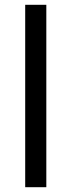

<svg xmlns="http://www.w3.org/2000/svg" viewBox="-20 -780 298 800"><path d="M173 0H85V-760H173Z"/></svg>

Font: Noto Sans Meetei Mayek
Style: Regular
Weight: 400
Designer: Monotype Design Team and Neelakash Kshetrimayum
Foundry: Monotype Imaging Inc.
Version: Version 2.002